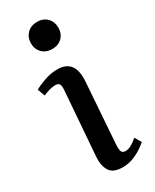

<svg xmlns="http://www.w3.org/2000/svg" viewBox="-200 -813 710 880"><g transform="rotate(-30 155.0 -373.0)"><path d="M91 -688Q91 -719 111 -739.5Q131 -760 164 -760Q196 -760 216 -740Q236 -720 236 -689Q236 -657 216 -637Q196 -617 164 -617Q131 -617 111 -637Q91 -657 91 -688ZM116 -426Q118 -449 112.5 -458Q107 -467 91 -467Q65 -467 26 -450L12 -489Q31 -500 65.5 -512.5Q100 -525 136 -525Q228 -525 220 -412L197 -88Q196 -65 200.5 -54.5Q205 -44 221 -44Q247 -44 285 -77L305 -43Q294 -33 274 -19.5Q254 -6 228 4Q202 14 173 14Q122 14 104.5 -14.5Q87 -43 90 -86Z"/></g></svg>

Font: Literata 36pt Medium
Style: Italic
Weight: 500
Italic angle: -2°
Designer: Latin by Veronika Burian and Jose Scaglione. Greek by Irene Vlachou. Cyrillic by Vera Evstafieva
Foundry: TypeTogether
Version: Version 3.002